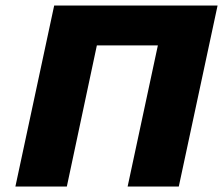

<svg xmlns="http://www.w3.org/2000/svg" viewBox="-20 -678 811 698"><path d="M444 0 585 -658H771L630 0ZM36 0 177 -658H363L223 0ZM205 -513 237 -658H710L680 -513Z"/></svg>

Font: Ysabeau Infant Black
Style: Italic
Weight: 900
Italic angle: -12°
Designer: Christian Thalmann (Catharsis Fonts)
Version: Version 2.001;gftools[0.9.30]; featfreeze: ss01,ss02,lnum